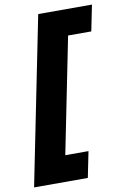

<svg xmlns="http://www.w3.org/2000/svg" viewBox="-108 -798 642 978"><g transform="rotate(-10 213.0 -309.0)"><path d="M265 124H-13L161 -742H439L412 -608H292L172 -10H292Z"/></g></svg>

Font: Argentum Novus
Style: Bold Italic
Weight: 700
Designer: Julieta Ulanovsky (font) & Cristiano Sobral (main changes)
Foundry: Julieta Ulanovsky (font) & Cristiano Sobral (main changes)
Version: Version 3.00;November 27, 2020;FontCreator 13.0.0.2655 64-bi